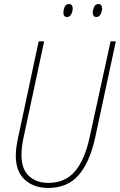

<svg xmlns="http://www.w3.org/2000/svg" viewBox="-20 -918 592 948"><path d="M484 -876Q484 -898 466 -898Q451 -898 444.5 -883.5Q438 -869 438 -856Q438 -834 456 -834Q470 -834 477 -848.5Q484 -863 484 -876ZM339 -876Q339 -898 320 -898Q305 -898 299 -883.5Q293 -869 293 -856Q293 -834 311 -834Q325 -834 332 -848.5Q339 -863 339 -876ZM450 -239 552 -714H526L423 -242Q399 -130 350.5 -72.5Q302 -15 219 -15Q159 -15 122.5 -49.5Q86 -84 86 -151Q86 -188 95 -233L198 -714H171L68 -232Q58 -184 58 -149Q58 -71 102.5 -30.5Q147 10 218 10Q313 10 368 -53Q423 -116 450 -239Z"/></svg>

Font: Noto Sans Display SemiCondensed Thin
Style: Italic
Weight: 250
Width: 4
Designer: Monotype Design team
Foundry: Monotype Imaging Inc.
Version: 1.000